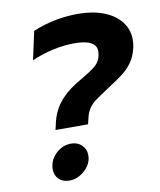

<svg xmlns="http://www.w3.org/2000/svg" viewBox="-82 -780 718 860"><g transform="rotate(-10 276.5 -349.5)"><path d="M147 -241Q158 -296 187.5 -335.5Q217 -375 269 -408Q277 -413 284.5 -417Q292 -421 299 -426Q344 -452 364.5 -470Q385 -488 390 -515Q392 -527 392 -533Q392 -587 293 -587Q246 -587 195 -576Q144 -565 97 -544L125 -673Q224 -714 331 -714Q397 -714 447.5 -694.5Q498 -675 525.5 -639.5Q553 -604 553 -557Q553 -538 549 -522Q541 -486 523 -459.5Q505 -433 479.5 -413Q454 -393 410 -365Q363 -334 344 -320Q325 -306 313 -287.5Q301 -269 295 -240L290 -219H142ZM99 -47Q99 -88 129.5 -117.5Q160 -147 200 -147Q229 -147 248 -128.5Q267 -110 267 -82Q267 -56 252 -34Q237 -12 213.5 1.5Q190 15 165 15Q135 15 117 -2.5Q99 -20 99 -47Z"/></g></svg>

Font: Prompt SemiBold
Style: Italic
Weight: 600
Italic angle: -12°
Designer: Katatrad Team
Foundry: CadsonDemak
Version: Version 1.001